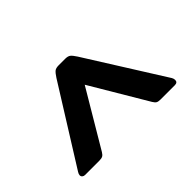

<svg xmlns="http://www.w3.org/2000/svg" viewBox="-73 -908 758 758"><g transform="rotate(-45 306.0 -529.0)"><path d="M39 -353Q39 -359 44 -367L246 -690Q257 -707 264.5 -713Q272 -719 288 -719H323Q339 -719 346.5 -713Q354 -707 365 -690L568 -367Q572 -360 572 -353Q572 -339 556 -339H477Q464 -339 458 -342.5Q452 -346 446 -356L306 -592L166 -356Q160 -346 153.5 -342.5Q147 -339 134 -339H55Q48 -339 43.5 -343Q39 -347 39 -353Z"/></g></svg>

Font: Mitr
Style: Regular
Weight: 400
Designer: Thanarat Vachiruckul
Foundry: Cadson Demak
Version: Version 1.003